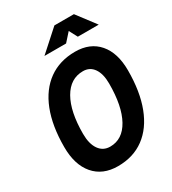

<svg xmlns="http://www.w3.org/2000/svg" viewBox="-215 -1011 1016 1134"><g transform="rotate(-30 293.0 -444.0)"><path d="M250.5 9.8Q147 9.8 88.9 -58.1Q30.8 -126 30.8 -247.1Q30.8 -390.6 70.8 -492.7Q110.8 -594.7 186.3 -648.9Q261.7 -703.1 367.2 -703.1Q469.2 -703.1 526.4 -636.7Q583.5 -570.3 583.5 -451.7Q583.5 -306.6 543.9 -203.4Q504.4 -100.1 429.9 -45.2Q355.5 9.8 250.5 9.8ZM268.1 -113.3Q353 -113.3 400.6 -199.5Q448.2 -285.6 448.2 -439.5Q448.2 -505.9 422.4 -543Q396.5 -580.1 350.1 -580.1Q263.2 -580.1 214.6 -495.4Q166 -410.6 166 -259.3Q166 -190.4 193.1 -151.9Q220.2 -113.3 268.1 -113.3ZM198.7 -771.5 339.8 -898.4H472.7L568.8 -771.5H426.3L396.5 -827.6L346.2 -771.5Z"/></g></svg>

Font: Cascadia Code PL
Style: Bold Italic
Weight: 700
Italic angle: -10°
Monospace: yes
Designer: Aaron Bell
Foundry: Saja Typeworks
Version: Version 2404.023; ttfautohint (v1.8.4)